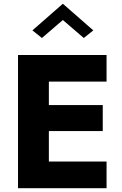

<svg xmlns="http://www.w3.org/2000/svg" viewBox="-20 -989 643 1009"><path d="M186.3 0H540V-140H186.3ZM186.3 -560H540V-700H186.3ZM186.3 -300.3H520V-436.7H186.3ZM74.7 -700V0H236.8V-700ZM310.3 -883.8 420.3 -789.3 470.3 -829.3 310.3 -969.3 150.3 -829.3 200.3 -789.3Z"/></svg>

Font: Jost* Book
Style: Regular
Weight: 400
Version: Version 3.000